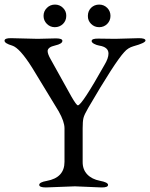

<svg xmlns="http://www.w3.org/2000/svg" viewBox="-20 -821 661 846"><path d="M272 -751Q272 -730 257.3 -715.3Q242.2 -701.2 221.7 -701.2Q201.2 -701.2 186.5 -715.8Q171.9 -730.5 171.9 -751Q171.9 -771.5 186.5 -786.1Q201.2 -800.8 222.2 -800.8Q243.2 -800.8 257.8 -786.1Q272.5 -771.5 272 -751ZM452.6 -786.1Q466.8 -771.5 466.8 -751Q466.8 -730 452.1 -715.3Q437.5 -701.2 417 -701.2Q396 -701.2 381.3 -715.8Q366.7 -730.5 367.2 -751Q367.2 -772 381.3 -786.6Q396 -800.8 417 -800.8Q438 -800.8 452.6 -786.1ZM264.2 -107.9V-255.9Q264.2 -284.7 238.8 -330.1L122.1 -522Q66.9 -609.9 33.7 -620.1Q0 -629.9 0 -641.6Q0 -653.3 28.8 -652.8L146 -649.9L226.1 -651.9Q254.9 -651.9 254.9 -641.1Q254.9 -627.9 222.7 -620.6Q190.4 -613.3 189.9 -596.2Q189.9 -583 203.1 -560.1L294.9 -395Q316.9 -356.9 323.2 -356.9Q340.3 -356.9 439.9 -534.2Q458 -564 458 -585Q458 -613.8 417 -620.1Q405.3 -622.1 394.5 -627.9Q383.8 -633.8 383.8 -640.1Q383.8 -651.4 413.1 -650.9L487.8 -649.9L591.8 -652.8Q620.6 -652.8 621.1 -642.6Q621.1 -631.8 567.9 -617.2Q543.9 -610.4 527.8 -591.8Q486.8 -547.9 369.1 -346.2Q351.1 -315.4 347.7 -300.8Q344.2 -286.1 344.2 -255.9V-107.9Q343.8 -74.2 364.3 -52.7Q384.8 -31.2 420.4 -24.4Q456.1 -17.6 456.1 -6.3Q456.1 5.4 426.8 4.9L310.1 0L182.1 4.9Q153.3 4.9 152.8 -6.3Q152.8 -18.1 186 -23.9Q264.2 -38.1 264.2 -107.9Z"/></svg>

Font: EBGaramond
Style: Regular
Weight: 400
Version: Version 000.012g